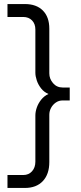

<svg xmlns="http://www.w3.org/2000/svg" viewBox="-20 -750 400 950"><path d="M17 180V116H95Q122 116 138.5 97.5Q155 79 155 50V-179Q155 -197 162 -217.5Q169 -238 183.5 -256.5Q198 -275 220 -285Q198 -294 183.5 -312.5Q169 -331 162 -352Q155 -373 155 -390V-604Q155 -632 138.5 -649Q122 -666 95 -666H17V-730H103Q160 -730 192 -698Q224 -666 224 -608V-387Q224 -360 242.5 -338.5Q261 -317 290 -317H325V-253H290Q271 -253 256 -242.5Q241 -232 232.5 -216Q224 -200 224 -182V52Q224 112 192 146Q160 180 103 180Z"/></svg>

Font: MuseoModerno SemiBold Light
Style: Regular
Weight: 300
Version: Version 1.001